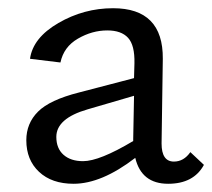

<svg xmlns="http://www.w3.org/2000/svg" viewBox="-20 -442 516 467"><path d="M443 -72 476 -41Q451 5 389 5Q324 5 309 -58Q227 5 159 5Q106 5 75 -24Q44 -53 44 -101Q44 -142 72.5 -170.5Q101 -199 172 -217L306 -252L307 -288Q308 -332 291.5 -350Q275 -368 241 -368Q204 -368 169.5 -348Q135 -328 127 -290L53 -299Q60 -350 122 -386Q184 -422 255 -422Q377 -422 376 -299L373 -93Q373 -49 403 -49Q427 -49 443 -72ZM182 -50Q222 -50 304 -99V-104L306 -209L193 -176Q117 -154 117 -109Q117 -81 134.5 -65.5Q152 -50 182 -50Z"/></svg>

Font: EauTestInfant Medium
Style: Regular
Weight: 500
Designer: Christian Thalmann (Catharsis Fonts)
Version: Version 0.001;PS 000.001;hotconv 1.0.88;makeotf.lib2.5.64775